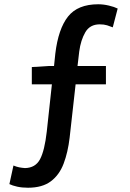

<svg xmlns="http://www.w3.org/2000/svg" viewBox="-20 -770 610 899"><path d="M129 -375V-456L209 -461H233L239 -519Q253 -635 298.5 -692.5Q344 -750 440 -750Q464 -750 489.5 -744Q515 -738 531 -730L508 -642Q496 -647 481.5 -651.5Q467 -656 447 -656Q401 -656 379.5 -619Q358 -582 351 -529L343 -461H476V-375H334L306 -125Q298 -57 278 -4Q258 49 218 79Q178 109 111 109Q83 109 60.5 104Q38 99 24 92L43 5Q57 11 70 13.5Q83 16 97 17Q146 16 167.5 -24.5Q189 -65 199 -154L223 -375Z"/></svg>

Font: Source Han Sans SC Medium
Style: Regular
Weight: 500
Designer: Ryoko NISHIZUKA 西塚涼子 (kana, bopomofo & ideographs); Paul D. Hunt (Latin, Greek & Cyrillic); Sandoll Communications 산돌커뮤니
Foundry: Adobe
Version: Version 2.004;hotconv 1.0.118;makeotfexe 2.5.65603